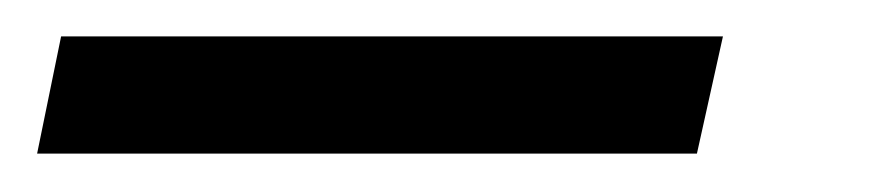

<svg xmlns="http://www.w3.org/2000/svg" viewBox="-93 86 471 104"><path d="M-72.9 169.2 -59.9 105.7H298.6L284.5 169.2Z"/></svg>

Font: Saira Thin
Style: Italic
Weight: 100
Italic angle: -12°
Designer: Hector Gatti with collaboration of the Omnibus-Type team
Foundry: Omnibus-Type
Version: Version 1.101